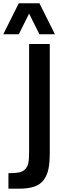

<svg xmlns="http://www.w3.org/2000/svg" viewBox="-51 -1141 384 1161"><path d="M125 -1058.6 62.5 -933.6H-31.2L62.5 -1121.1H187.5L281.2 -933.6H187.5ZM0 -93.8Q40.5 -93.8 63.2 -98.1Q85.9 -102.5 100.6 -116.9Q115.2 -131.3 120.1 -154.5Q125 -177.7 125 -218.8V-875H250V-218.8Q250 -159.2 242.2 -120.4Q234.4 -81.5 213.6 -53.2Q192.9 -24.9 156 -12.5Q119.1 0 62.5 0H0Z"/></svg>

Font: Oswald
Style: Stencbab
Weight: 400
Designer: Mathieu Le Lay
Foundry: Mathieu Le Lay
Version: Version 1.000